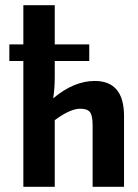

<svg xmlns="http://www.w3.org/2000/svg" viewBox="-20 -720 531 740"><path d="M345 -408Q458 -408 458 -273V0H337V-237Q337 -274 327 -287.5Q317 -301 289 -301Q251 -301 191 -257V0H70V-485H16V-549H70V-700H191V-549H324V-485H191V-424Q191 -378 185 -341Q265 -408 345 -408Z"/></svg>

Font: Exo 2 Semi Bold Condensed
Style: Regular
Weight: 600
Width: 3
Designer: Natanael Gama
Version: Version 1.001;PS 001.001;hotconv 1.0.70;makeotf.lib2.5.58329